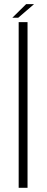

<svg xmlns="http://www.w3.org/2000/svg" viewBox="-20 -890 224 910"><path d="M68.5 0H110.5V-785H68.5ZM38.5 -806H66.5L141.5 -870.5H104Z"/></svg>

Font: Anybody UltraCondensed Thin ExtraLight
Style: Regular
Weight: 250
Version: Version 1.111